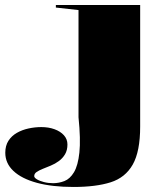

<svg xmlns="http://www.w3.org/2000/svg" viewBox="-20 -728 637 763"><path d="M272 15Q187 15 126.5 -1.5Q66 -18 33.5 -48.5Q1 -79 1 -121Q1 -149 13.5 -168.5Q26 -188 47 -200Q68 -212 93.5 -217.5Q119 -223 144 -223Q173 -223 196.5 -214.5Q220 -206 234 -190.5Q248 -175 248 -154Q248 -131 238.5 -115Q229 -99 214 -88Q199 -77 182 -70Q165 -63 150 -57Q135 -51 125.5 -44.5Q116 -38 116 -28Q116 -22 126.5 -15.5Q137 -9 154.5 -4.5Q172 0 191 0Q214 0 236 -8.5Q258 -17 274 -43.5Q290 -70 295.5 -122Q301 -174 292 -262V-688L202 -698V-708H537V-225Q537 -126 507.5 -74Q478 -22 419.5 -3.5Q361 15 272 15Z"/></svg>

Font: Kalnia Thin
Style: Regular
Weight: 100
Version: Version 1.105